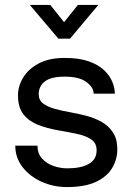

<svg xmlns="http://www.w3.org/2000/svg" viewBox="-20 -747 543 779"><path d="M251 12Q197 12 149 -9.5Q101 -31 71.5 -69Q42 -107 42 -156H132Q132 -125 150 -104.5Q168 -84 196 -74Q224 -64 253 -64Q309 -64 340.5 -82Q372 -100 372 -137Q372 -167 349 -182Q326 -197 289.5 -204.5Q253 -212 212.5 -219Q172 -226 135.5 -240Q99 -254 76 -282Q53 -310 53 -360Q53 -397 73.5 -431.5Q94 -466 136 -489Q178 -512 243 -512Q300 -512 339 -498.5Q378 -485 401.5 -463Q425 -441 435.5 -415.5Q446 -390 446 -367H360Q360 -392 331 -414Q302 -436 242 -436Q187 -436 162 -416.5Q137 -397 137 -365Q137 -341 154.5 -327.5Q172 -314 200 -306Q228 -298 262.5 -292Q297 -286 331 -277Q365 -268 393 -252Q421 -236 438.5 -209.5Q456 -183 456 -141Q456 -101 435.5 -66Q415 -31 370 -9.5Q325 12 251 12ZM217 -590 101 -727H184L268 -622H212L296 -727H379L264 -590Z"/></svg>

Font: Inclusive Sans
Style: Regular
Weight: 400
Designer: Olivia King
Foundry: Olivia King
Version: Version 2.004